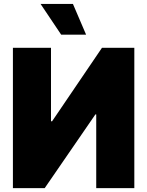

<svg xmlns="http://www.w3.org/2000/svg" viewBox="-20 -975 763 995"><path d="M676.1 0H478.7V-382.1H474.4L211.6 0H46.9V-727.3H244.3V-346.6H250L508.5 -727.3H676.1ZM426.1 -795.5H296.9L190.3 -954.5H358Z"/></svg>

Font: Linik Sans Black
Style: Regular
Weight: 900
Designer: Fonts by Rasmus Andersson / Changes by Cristiano Sobral with parts from Marc Monis
Foundry: rsms
Version: Version 3.020; ttfautohint (v1.6)